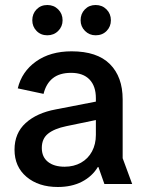

<svg xmlns="http://www.w3.org/2000/svg" viewBox="-20 -735 571 767"><path d="M211 12Q134 12 86 -28.5Q38 -69 38 -137Q38 -203 82.5 -243.5Q127 -284 203 -298L409 -338V-265L245 -231Q197 -221 172 -201Q147 -181 147 -144Q147 -108 171.5 -88.5Q196 -69 238 -69Q275 -69 303.5 -85Q332 -101 347.5 -130Q363 -159 363 -196V-343Q363 -391 337.5 -417.5Q312 -444 264 -444Q218 -444 191 -422.5Q164 -401 154 -360L51 -382Q67 -449 124 -489.5Q181 -530 266 -530Q368 -530 419 -479Q470 -428 470 -338V-103L508 0H397L373 -68H371Q348 -30 307 -9Q266 12 211 12ZM169 -594Q143 -594 126 -611.5Q109 -629 109 -654Q109 -680 126 -697.5Q143 -715 169 -715Q195 -715 212.5 -697.5Q230 -680 230 -654Q230 -629 212.5 -611.5Q195 -594 169 -594ZM362 -594Q337 -594 319.5 -611.5Q302 -629 302 -654Q302 -680 319 -697.5Q336 -715 362 -715Q388 -715 405.5 -697.5Q423 -680 423 -654Q423 -629 406 -611.5Q389 -594 362 -594Z"/></svg>

Font: TikTok Sans 24pt Medium
Style: Regular
Weight: 500
Version: Version 4.000